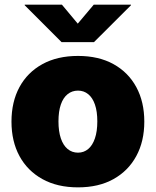

<svg xmlns="http://www.w3.org/2000/svg" viewBox="-20 -786 662 816"><path d="M311.5 10.3Q223.6 10.3 160.2 -24.9Q96.7 -60.1 62.7 -122.8Q28.8 -185.5 28.8 -269Q28.8 -353 62.7 -415.8Q96.7 -478.5 160.2 -513.4Q223.6 -548.3 311.5 -548.3Q399.4 -548.3 462.4 -513.4Q525.4 -478.5 559.3 -415.8Q593.3 -353 593.3 -269Q593.3 -185.5 559.3 -122.8Q525.4 -60.1 462.4 -24.9Q399.4 10.3 311.5 10.3ZM311.5 -137.2Q336.4 -137.2 355 -152.8Q373.5 -168.5 383.5 -198.2Q393.6 -228 393.6 -270Q393.6 -312.5 383.5 -341.6Q373.5 -370.6 355 -385.7Q336.4 -400.9 311.5 -400.9Q286.1 -400.9 267.3 -385.7Q248.5 -370.6 238.5 -341.6Q228.5 -312.5 228.5 -270Q228.5 -228 238.5 -198.2Q248.5 -168.5 267.3 -152.8Q286.1 -137.2 311.5 -137.2ZM243.2 -766.1 310.5 -685.5 378.4 -766.1H536.6V-763.7L379.4 -606.9H241.7L85 -763.7V-766.1Z"/></svg>

Font: Inter 17pt Black
Style: Regular
Weight: 900
Version: Version 4.001;git-66647c0bb